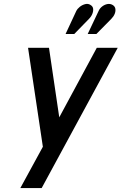

<svg xmlns="http://www.w3.org/2000/svg" viewBox="-20 -743 616 972"><path d="M430 -647Q442 -659 447.5 -673Q453 -687 451.5 -699Q450 -711 438 -718Q426 -726 411 -722Q396 -718 384 -708.5Q372 -699 366 -687L312 -571H356ZM543 -647Q555 -659 560.5 -672.5Q566 -686 564 -698.5Q562 -711 550 -718Q538 -725 524 -722.5Q510 -720 497.5 -710.5Q485 -701 479 -687L424 -571H468ZM83 209H191L576 -501H470L280 -149L228 -501H122L197 0Z"/></svg>

Font: Advent Pro
Style: Italic
Weight: 400
Italic angle: -12°
Designer: VivaRado, Andreas Kalpakidis
Foundry: VivaRado, Andreas Kalpakidis
Version: Version 3.000